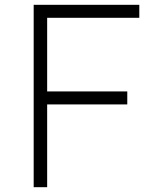

<svg xmlns="http://www.w3.org/2000/svg" viewBox="-20 -778 649 798"><path d="M176 -704V-398H509V-344H176V0H120V-758H559V-704Z"/></svg>

Font: Biryani UltraLight
Style: Regular
Weight: 250
Designer: Dan Reynolds and Mathieu Réguer
Foundry: Dan Reynolds and Mathieu Réguer
Version: Version 1.003; ttfautohint (v1.1) -l 5 -r 5 -G 72 -x 0 -D la